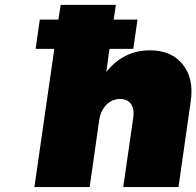

<svg xmlns="http://www.w3.org/2000/svg" viewBox="-20 -762 800 782"><path d="M120.1 0 201.2 -563H125L142.1 -682.1H217.8L227.1 -742.2H452.1L442.9 -682.1H540L522.9 -563H425.8L413.1 -469.2Q483.4 -557.1 590.8 -557.1Q677.7 -557.1 724.1 -500Q770.5 -442.9 756.8 -349.1L707 0H481.9L522.9 -284.2Q527.8 -318.4 513.2 -338.6Q498.5 -358.9 469.2 -358.9Q436.5 -358.9 413.1 -335Q389.6 -311 383.8 -271L345.2 0Z"/></svg>

Font: Trueno Black
Style: Italic
Weight: 900
Designer: Julieta Ulanovsky
Foundry: Julieta Ulanovsky
Version: Version 3.001b | FøM Fix